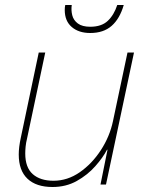

<svg xmlns="http://www.w3.org/2000/svg" viewBox="-20 -738 593 768"><path d="M190 10Q125 10 90 -23Q55 -56 55 -120Q55 -149 63 -186L135 -528H161L88 -183Q84 -167 82.5 -152Q81 -137 81 -124Q81 -68 111 -41.5Q141 -15 194 -15Q250 -15 299 -49Q348 -83 383.5 -137.5Q419 -192 432 -254L490 -528H516L404 0H382L410 -139H408Q392 -108 361 -73Q330 -38 287 -14Q244 10 190 10ZM341 -606Q295 -606 267 -630Q239 -654 239 -698Q239 -710 241 -718H267Q264 -697 269 -677Q274 -657 291.5 -644Q309 -631 341 -631Q386 -631 411 -654.5Q436 -678 449 -718H475Q459 -663 426.5 -634.5Q394 -606 341 -606Z"/></svg>

Font: Noto Sans Thin
Style: Italic
Weight: 100
Italic angle: -12°
Designer: Monotype Design Team
Foundry: Monotype Imaging Inc.
Version: Version 2.013; ttfautohint (v1.8.4.7-5d5b)